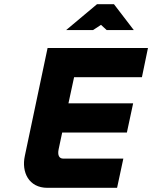

<svg xmlns="http://www.w3.org/2000/svg" viewBox="-20 -900 729 920"><path d="M208 -670 99 -153C82 -75 118 0 207 0H541L571 -140H283C263 -140 255 -157 261 -185L278 -265H588L618 -405H308L335 -530H660L689 -670ZM297 -756H426L464 -781L491 -756H621L526 -880H445Z"/></svg>

Font: LT Wave Mono Black
Style: Italic
Weight: 900
Designer: Daniel Lyons
Version: Version 2.5 (Glyphs App)